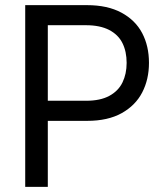

<svg xmlns="http://www.w3.org/2000/svg" viewBox="-20 -727 644 747"><path d="M78.1 -707H318.4Q398.4 -707 452.6 -677.7Q506.8 -648.4 533.2 -598.1Q559.6 -547.9 559.6 -482.4Q559.6 -418 533.2 -367.2Q506.8 -316.4 453.1 -286.6Q399.4 -256.8 319.3 -256.8H147.5V-335H315.4Q370.1 -335 405.3 -354Q440.4 -373 456.5 -406.2Q472.7 -439.5 472.7 -482.4Q472.7 -526.4 456.5 -559.1Q440.4 -591.8 404.8 -610.4Q369.1 -628.9 314.5 -628.9H166V0H78.1Z"/></svg>

Font: Pretendard Std Variable
Style: Regular
Weight: 400
Designer: Base glyphs from Inter by Rasmus Andersson; Hangeul glyphs from Noto Sans CJK(Source Han Sans) by Jang Soo-young and Kan
Foundry: Kil Hyung-jin
Version: Version 1.309;Glyphs 3.2 (3225)